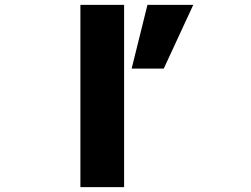

<svg xmlns="http://www.w3.org/2000/svg" viewBox="-20 -772 1040 794"><path d="M779.3 -752 657.2 -488.3H524.4L589.8 -752ZM312.5 2V-752H493.2V2Z"/></svg>

Font: Gen Shin Gothic Monospace Heavy
Style: Bold
Weight: 800
Designer: [Source Han Sans]
Ryoko NISHIZUKA  (kana & ideographs); Paul D. Hunt (Latin, Greek & Cyrillic); Wenlong ZHANG  (bopomofo
Version: Version 1.002.20150607